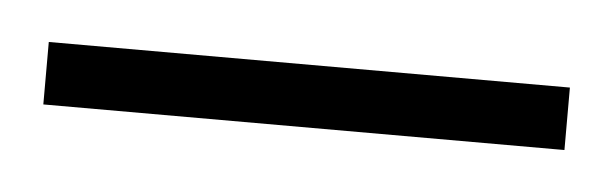

<svg xmlns="http://www.w3.org/2000/svg" viewBox="-43 -707 312 98"><g transform="rotate(5 113.5 -658.0)"><path d="M-20 -674H247V-642H-20Z"/></g></svg>

Font: Cairo ExtraLight
Style: Regular
Weight: 275
Designer: Mohamed Gaber, Accademia di Belle Arti di Urbino and others
Foundry: Kief Type Foundry, Accademia di Belle Arti di Urbino and others
Version: Version 3.011